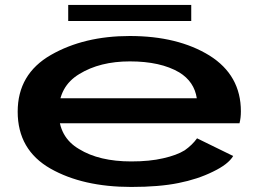

<svg xmlns="http://www.w3.org/2000/svg" viewBox="-20 -734 1052 760"><path d="M499.5 6V-95Q372.5 -95 293 -144Q212.5 -191 212.5 -291Q212.5 -392 294 -441Q375.5 -491 494 -491Q615.5 -491 689.5 -447.5Q749 -411 759 -345H196V-246H928Q933.5 -267 933.5 -293.5Q933.5 -436 809.5 -514Q684 -591.5 493.5 -591.5Q312.5 -591.5 181.5 -516.5Q50 -441 50 -292Q50 -140.5 180 -66.5Q308 6 499.5 6ZM499.5 -95V6Q610.5 6 686.5 -9.5Q762.5 -24.5 823 -54.5Q883.5 -83.5 903 -116.5L760 -186.5Q741 -160 711 -139Q679.5 -119.5 626 -107.5Q573 -95 499.5 -95ZM250 -651H737V-714.5H250Z"/></svg>

Font: Anybody ExtraExpanded SemiBold
Style: Regular
Weight: 600
Width: 8
Version: Version 1.113;gftools[0.9.25]